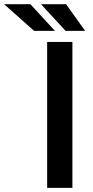

<svg xmlns="http://www.w3.org/2000/svg" viewBox="-150 -915 452 935"><path d="M0 0ZM202.6 0H79.6V-710.9H202.6ZM117.7 -764.6H16.1L-129.9 -894.5H-2ZM264.6 -764.6H169.4L49.8 -894.5H171.9Z"/></svg>

Font: Roboto Medium
Style: Regular
Weight: 500
Designer: Google
Version: Version 2.134; 2016; ttfautohint (v1.6)